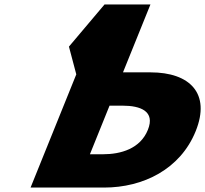

<svg xmlns="http://www.w3.org/2000/svg" viewBox="-20 -845 924 865"><path d="M117.7 0 323.7 -510 290.6 -635 451 -825H657.8L534.1 -519H658.4C835.5 -519 930.3 -424 861.6 -254C792.5 -83 625.8 0 448.8 0ZM473.5 -369 385.1 -150H443.4C524.8 -150 611.9 -175 646.2 -260C680.1 -344 613.2 -369 531.8 -369Z"/></svg>

Font: Hussar
Style: BdWideOblFour
Weight: 700
Foundry: Cannot Into Space Fonts
Version: Version 2.00